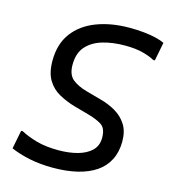

<svg xmlns="http://www.w3.org/2000/svg" viewBox="-111 -821 815 921"><g transform="rotate(15 297.0 -360.0)"><path d="M44 -120H52Q85 -102 131 -89Q177 -76 240 -76Q292 -76 334.5 -87.5Q377 -99 402.5 -123.5Q428 -148 428 -188Q428 -235 402 -251.5Q376 -268 332 -280L260 -300Q219 -312 182.5 -332Q146 -352 124 -388Q102 -424 102 -484Q102 -567 143 -622Q184 -677 256 -704.5Q328 -732 420 -732Q458 -732 491.5 -728.5Q525 -725 551.5 -718.5Q578 -712 594 -704L576 -612H568Q547 -624 510.5 -634Q474 -644 420 -644Q360 -644 310 -629.5Q260 -615 230 -581.5Q200 -548 200 -490Q200 -441 226.5 -419Q253 -397 300 -384L372 -364Q414 -353 449 -332.5Q484 -312 505 -279Q526 -246 526 -196Q526 -144 506 -104.5Q486 -65 448.5 -39.5Q411 -14 357.5 -1Q304 12 236 12Q173 12 120 1Q67 -10 26 -28Z"/></g></svg>

Font: Kufam
Style: Italic
Weight: 400
Italic angle: -11°
Designer: Artur Schmal
Foundry: Original Type
Version: Version 1.301; ttfautohint (v1.8.3)